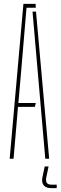

<svg xmlns="http://www.w3.org/2000/svg" viewBox="-20 -820 313 992"><path d="M30 0 101 -800H164L165 -780H117L90 -460L75 -288H165L160 -268H73L50 0ZM214 0 174 -461 148 -760H166L234 0ZM273 152H246Q217.5 152 205.8 137.5Q194 123 199 97L211 40H231L219 97Q215.5 115.5 221.8 124.8Q228 134 246 134H273Z"/></svg>

Font: Big Shoulders Stencil Display Thin Thin
Style: Regular
Weight: 250
Version: Version 2.001